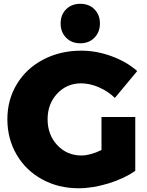

<svg xmlns="http://www.w3.org/2000/svg" viewBox="-20 -982 780 1016"><path d="M479.7 -782.5Q450.7 -752.9 404.8 -752.9Q358.9 -752.9 329.8 -782.5Q300.8 -812 300.8 -857.9Q300.8 -903.8 329.8 -932.9Q358.9 -961.9 404.8 -961.9Q450.7 -961.9 479.7 -932.9Q508.8 -903.8 508.8 -857.9Q508.8 -812 479.7 -782.5ZM517.1 -188V-362.8H695.8V-78.1Q638.7 -37.6 554.9 -11.7Q471.2 14.2 396 14.2Q289.1 14.2 202.9 -33Q116.7 -80.1 67.9 -163.8Q19 -247.6 19 -351.1Q19 -454.1 69.3 -537.1Q119.6 -620.1 209.2 -667Q298.8 -713.9 410.2 -713.9Q490.2 -713.9 570.3 -684.6Q650.4 -655.3 706.1 -606L587.9 -463.9Q551.8 -499 503.4 -520Q455.1 -541 409.2 -541Q333.5 -541 282.7 -486.6Q231.9 -432.1 231.9 -351.1Q231.9 -268.6 283.2 -213.9Q334.5 -159.2 411.1 -159.2Q456.5 -159.2 517.1 -188Z"/></svg>

Font: Montserrat-Arabic ExtraBold
Style: Regular
Weight: 800
Designer: Mohamed Gaber
Foundry: Kief Type Foundry
Version: Version 5.008;PS 005.008;hotconv 1.0.88;makeotf.lib2.5.64775